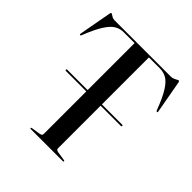

<svg xmlns="http://www.w3.org/2000/svg" viewBox="-193 -851 987 987"><g transform="rotate(45 300.5 -357.5)"><path d="M95.5 -344Q95.5 -346 96.8 -347.2Q98 -348.5 100.5 -348.5H500Q502.5 -348.5 503.8 -347.2Q505 -346 505 -344Q505 -341.5 503.8 -340.2Q502.5 -339 500 -339H100.5Q98 -339 96.8 -340.2Q95.5 -341.5 95.5 -344ZM92.5 -700H503Q512.5 -700 521 -703.8Q529.5 -707.5 536 -711.2Q542.5 -715 545 -715Q547 -715 548.5 -713.2Q550 -711.5 551.5 -704L583 -529.5Q584 -526 583.5 -523.8Q583 -521.5 581 -521Q579 -520.5 577.2 -521.8Q575.5 -523 574 -525.5Q547.5 -596 524.8 -631.2Q502 -666.5 480 -678.2Q458 -690 433 -690H352.5V-29Q352.5 -22.5 357 -19.5Q361.5 -16.5 370.5 -15L416.5 -8Q422 -7 422 -4Q422 0 416.5 0H184.5Q181.5 0 180.2 -1.2Q179 -2.5 179 -4Q179 -7 185 -8L230.5 -15Q240 -16.5 244.2 -19.5Q248.5 -22.5 248.5 -29V-690H168Q143 -690 121 -677Q99 -664 76.2 -628.5Q53.5 -593 27 -525.5Q26 -523 24.2 -521.8Q22.5 -520.5 20.5 -521Q18.5 -521.5 18 -523.8Q17.5 -526 18 -529.5L50 -704Q51.5 -711.5 53 -713.2Q54.5 -715 56 -715Q58.5 -715 63.5 -711.2Q68.5 -707.5 76 -703.8Q83.5 -700 92.5 -700Z"/></g></svg>

Font: Fraunces 96pt
Style: Regular
Weight: 400
Version: Version 1.000;[b76b70a41]